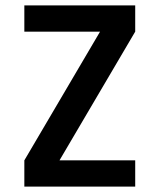

<svg xmlns="http://www.w3.org/2000/svg" viewBox="-20 -690 590 710"><path d="M70 0V-97L350 -573H70V-670H480V-573L200 -97H480V0Z"/></svg>

Font: Lode
Style: Bold
Weight: 700
Monospace: yes
Designer: Belleve Invis
Foundry: Belleve Invis
Version: Version 29.2.0; ttfautohint (v1.8.3)